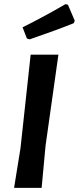

<svg xmlns="http://www.w3.org/2000/svg" viewBox="-20 -907 381 927"><path d="M296 -887 308 -884 341 -807 336 -795Q249 -760 123 -717L110 -721L89 -775Q197 -829 296 -887ZM262 -643 200 -204 181 0H48L79 -192L128 -643Z"/></svg>

Font: Alegreya Sans SC
Style: Bold Italic
Weight: 700
Italic angle: -7°
Designer: Juan Pablo del Peral
Foundry: Huerta Tipografica
Version: Version 2.007